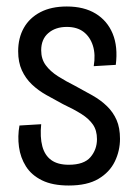

<svg xmlns="http://www.w3.org/2000/svg" viewBox="-20 -560 424 592"><path d="M192 12Q142 12 109.5 -4Q77 -20 60 -47Q43 -74 38.5 -107Q34 -140 40 -173L107 -177Q103 -137 110.5 -109Q118 -81 138 -66.5Q158 -52 192 -52Q239 -52 259 -75.5Q279 -99 279 -131Q279 -158 266.5 -176Q254 -194 231 -208.5Q208 -223 174 -239Q148 -253 123 -267Q98 -281 78.5 -299.5Q59 -318 47.5 -343Q36 -368 36 -402Q36 -443 53.5 -474Q71 -505 104.5 -522.5Q138 -540 186 -540Q239 -540 275 -518Q311 -496 327.5 -456Q344 -416 337 -360L269 -356Q275 -392 266.5 -419Q258 -446 238 -461.5Q218 -477 186 -477Q151 -477 129 -458Q107 -439 107 -405Q107 -378 121 -359Q135 -340 158.5 -325Q182 -310 212 -295Q240 -280 265.5 -265.5Q291 -251 310 -232.5Q329 -214 339.5 -190Q350 -166 350 -132Q350 -95 334 -62Q318 -29 283.5 -8.5Q249 12 192 12Z"/></svg>

Font: Bricolage Grotesque Condensed Light
Style: Regular
Weight: 300
Width: 3
Designer: Mathieu Triay
Foundry: Atelier Triay
Version: Version 1.000;gftools[0.9.30]